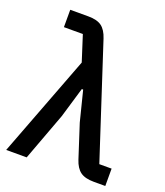

<svg xmlns="http://www.w3.org/2000/svg" viewBox="-136 -832 794 925"><g transform="rotate(20 260.5 -370.0)"><path d="M203 -520 161 -651H64V-740H157Q202 -740 225.5 -722.5Q249 -705 262 -665L450 -89H513V0H454Q409 0 385 -17.5Q361 -35 348 -75L293 -245L254 -400H247L201 -245L110 0H5Z"/></g></svg>

Font: IBM Plex Sans Medm
Style: Regular
Weight: 500
Designer: Mike Abbink, Paul van der Laan, Pieter van Rosmalen
Foundry: Bold Monday
Version: Version 3.005